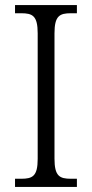

<svg xmlns="http://www.w3.org/2000/svg" viewBox="-20 -734 362 754"><path d="M39 0H282V-32H259C214 -32 194 -42 194 -111V-603C194 -672 214 -682 259 -682H282V-714H39V-682H63C108 -682 128 -672 128 -603V-110C128 -42 108 -32 63 -32H39Z"/></svg>

Font: Noto Serif Thai SemiCondensed Light
Style: Regular
Weight: 300
Width: 4
Designer: Monotype Design Team
Foundry: Monotype Imaging Inc.
Version: Version 2.002